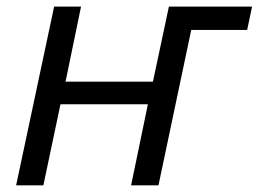

<svg xmlns="http://www.w3.org/2000/svg" viewBox="-20 -555 775 575"><path d="M28.3 0 142.1 -535.2H222.7L176.3 -310.5H438L485.8 -535.2H734.9L720.2 -465.3H552.7L454.6 0H372.6L422.9 -242.7H161.1L109.9 0Z"/></svg>

Font: Open Sans
Style: Italic
Weight: 400
Italic angle: -12°
Designer: Monotype Design Team
Foundry: Monotype Imaging Inc.
Version: Version 3.000; ttfautohint (v1.8.4)